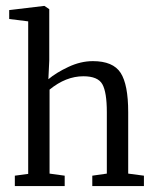

<svg xmlns="http://www.w3.org/2000/svg" viewBox="-20 -627 527 647"><path d="M30 0V-35L75 -41V-555L11 -563V-593L128 -607H130L146 -596V-423L143 -360Q169 -382 210.5 -401.5Q252 -421 293 -421Q361 -421 386.5 -381.5Q412 -342 412 -249V-42L465 -35V0H291V-35L340 -42V-249Q340 -316 325 -343Q310 -370 261 -370Q202 -370 147 -325V-42L198 -35V0Z"/></svg>

Font: Aikya
Style: Regular
Weight: 400
Designer: Neelakash Kshetrimayum (Latin subset based on Merriweather by Eben Sorkin)
Foundry: Brand New Type
Version: Version 1.00 b005